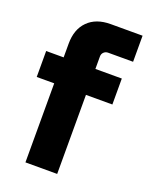

<svg xmlns="http://www.w3.org/2000/svg" viewBox="-138 -806 697 881"><g transform="rotate(20 210.5 -365.0)"><path d="M96.7 0V-386H11.3V-512.7H96.7V-580Q96.7 -650 136.7 -690Q176.7 -730 247.3 -730H403V-602.7H281Q269 -602.7 260.3 -594.5Q251.7 -586.3 251.7 -573.7V-512.7H380.7V-386H251.7V0Z"/></g></svg>

Font: MuseoModerno Thin
Style: Regular
Weight: 100
Designer: Pablo Cosgaya, Héctor Gatti, Marcela Romero, and the Authors of The MuseoModerno Project.
Foundry: Omnibus-Type Team
Version: Version 1.003